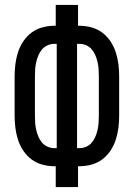

<svg xmlns="http://www.w3.org/2000/svg" viewBox="-20 -755 540 775"><path d="M205 0V-84H199Q175 -84 151 -90.5Q127 -97 107.5 -111.5Q88 -126 74 -147Q60 -168 52.5 -191.5Q45 -215 42 -239.5Q39 -264 39 -288V-447Q39 -471 42 -495.5Q45 -520 52.5 -543.5Q60 -567 74 -588Q88 -609 107.5 -623.5Q127 -638 151 -644.5Q175 -651 199 -651H205V-735H295V-651H301Q325 -651 349 -644.5Q373 -638 392.5 -623.5Q412 -609 426 -588Q440 -567 447.5 -543.5Q455 -520 458 -495.5Q461 -471 461 -447V-288Q461 -264 458 -239.5Q455 -215 447.5 -191.5Q440 -168 426 -147Q412 -126 392.5 -111.5Q373 -97 349 -90.5Q325 -84 301 -84H295V0ZM199 -157H209V-578H199Q185 -578 171.5 -572Q158 -566 149 -555Q140 -544 134.5 -530.5Q129 -517 126 -503.5Q123 -490 122 -475.5Q121 -461 121 -447V-288Q121 -274 122 -259.5Q123 -245 126 -231.5Q129 -218 134.5 -204.5Q140 -191 149 -180Q158 -169 171.5 -163Q185 -157 199 -157ZM291 -157H301Q315 -157 328.5 -163Q342 -169 351 -180Q360 -191 365.5 -204.5Q371 -218 374 -231.5Q377 -245 378 -259.5Q379 -274 379 -288V-447Q379 -461 378 -475.5Q377 -490 374 -503.5Q371 -517 365.5 -530.5Q360 -544 351 -555Q342 -566 328.5 -572Q315 -578 301 -578H291Z"/></svg>

Font: Iosevka Term Curly Medium
Style: Regular
Weight: 500
Designer: Belleve Invis
Foundry: Belleve Invis
Version: Version 32.3.0